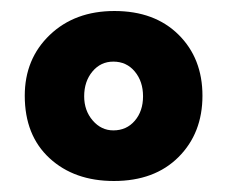

<svg xmlns="http://www.w3.org/2000/svg" viewBox="-20 -755 413 349"><path d="M188 -735Q261 -735 304.5 -692Q348 -649 348 -581Q348 -513 304.5 -469.5Q261 -426 187 -426Q115 -426 70 -467.5Q25 -509 25 -581Q25 -648 70.5 -691.5Q116 -735 188 -735ZM186 -518Q210 -518 225 -535.5Q240 -553 240 -580Q240 -607 225 -625Q210 -643 186 -643Q163 -643 148 -625Q133 -607 133 -580Q133 -554 148.5 -536Q164 -518 186 -518Z"/></svg>

Font: Josefin Sans
Style: Bold
Weight: 700
Designer: Santiago Orozco
Foundry: Typemade
Version: Version 2.000